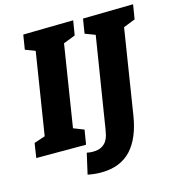

<svg xmlns="http://www.w3.org/2000/svg" viewBox="-132 -815 1015 1099"><g transform="rotate(-15 375.5 -265.5)"><path d="M388 -621 301 -587 320 -610 238 -91 229 -115 303 -86 289 0H-6L7 -86L91 -114L70 -91L152 -609L170 -586L91 -616L105 -702L402 -707ZM459 -702 757 -707 743 -621 657 -587 676 -611 594 -92Q584 -28 563.5 21.5Q543 71 511.5 105.5Q480 140 435 158Q390 176 332 176Q293 176 253 168L281 45Q289 47 298 48Q307 49 315 49Q348 49 367.5 38.5Q387 28 397.5 12Q408 -4 412.5 -22Q417 -40 419 -54L508 -611L524 -586L445 -616Z"/></g></svg>

Font: Bitter Thin ExtraBold
Style: Italic
Weight: 800
Italic angle: -9°
Version: Version 2.002